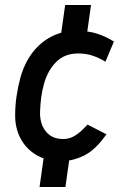

<svg xmlns="http://www.w3.org/2000/svg" viewBox="-20 -638 494 772"><path d="M222 -476 242 -618H346L326 -476ZM139 114 159 -28H263L243 114ZM226 10Q167 10 125 -15.5Q83 -41 61.5 -83.5Q40 -126 41 -177Q41 -214 46.5 -251Q52 -288 62 -326Q78 -383 109.5 -425Q141 -467 186 -490.5Q231 -514 287 -514Q336 -514 371 -502.5Q406 -491 438 -471L404 -390Q379 -405 353 -414Q327 -423 294 -423Q240 -423 206 -389Q172 -355 157 -301Q149 -272 145.5 -245Q142 -218 141 -188Q140 -157 150.5 -132.5Q161 -108 181.5 -93.5Q202 -79 234 -79Q249 -79 263.5 -84Q278 -89 294.5 -101.5Q311 -114 332 -137L408 -98Q363 -34 317 -12Q271 10 226 10Z"/></svg>

Font: Finlandica Medium
Style: Italic
Weight: 500
Italic angle: -8°
Designer: Niklas Ekholm, Juho Hiilivirta, Jaakko Suomalainen
Foundry: Helsinki Type Studio
Version: Version 1.063